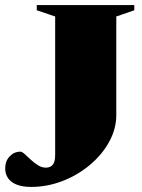

<svg xmlns="http://www.w3.org/2000/svg" viewBox="-24 -725 560 757"><path d="M434.5 -272Q434.5 -217 406.5 -166Q378.5 -115 330.5 -74.8Q282.5 -34.5 222.2 -11.2Q162 12 98.5 12Q65 12 42 3Q19 -6 7.8 -22.5Q-3.5 -39 -3.5 -61Q-3.5 -90 14.2 -108.5Q32 -127 56 -127Q63 -127 73.5 -117.5Q84 -108 97.2 -95.5Q110.5 -83 125.8 -73.5Q141 -64 156.5 -64Q174 -64 183.8 -75Q193.5 -86 193.5 -115V-660L121 -684.5V-705H505.5V-684.5L434.5 -660Z"/></svg>

Font: Newsreader 60pt ExtraBold
Style: Regular
Weight: 800
Designer: Hugues Gentile
Foundry: Production Type
Version: Version 1.003